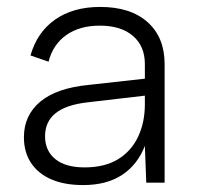

<svg xmlns="http://www.w3.org/2000/svg" viewBox="-20 -527 567 554"><path d="M402 0 398 -106Q377 -52 332.5 -22.5Q288 7 220 7Q166 7 128 -9.5Q90 -26 69.5 -57Q49 -88 49 -131Q49 -194 96 -233.5Q143 -273 236 -282L398 -300V-342Q398 -394 363.5 -423.5Q329 -453 268 -453Q210 -453 171.5 -426Q133 -399 120 -349L68 -367Q87 -434 139 -470.5Q191 -507 269 -507Q357 -507 406 -463Q455 -419 455 -342V0ZM398 -251 235 -232Q171 -225 140.5 -200.5Q110 -176 110 -134Q110 -92 139.5 -68Q169 -44 224 -44Q282 -44 320.5 -67.5Q359 -91 378.5 -132.5Q398 -174 398 -226Z"/></svg>

Font: Albert Sans Light
Style: Regular
Weight: 300
Designer: Andreas Rasmussen
Foundry: a.Foundry
Version: Version 1.025